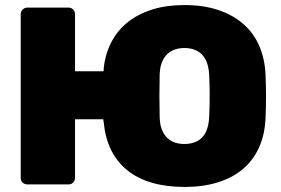

<svg xmlns="http://www.w3.org/2000/svg" viewBox="-20 -730 1113 760"><path d="M710 10Q639 10 582 -6.5Q525 -23 484.5 -55.5Q444 -88 420.5 -135Q397 -182 391 -243Q390 -248 389.5 -251.5Q389 -255 389 -258H277V-26Q277 -15 269.5 -7.5Q262 0 251 0H88Q78 0 70 -7Q62 -14 62 -26V-674Q62 -685 70 -692.5Q78 -700 88 -700H251Q262 -700 269.5 -692.5Q277 -685 277 -674V-448H390Q390 -452 390.5 -456.5Q391 -461 391 -464Q398 -521 422.5 -566.5Q447 -612 488 -644Q529 -676 584.5 -693Q640 -710 710 -710Q784 -710 842 -691Q900 -672 941.5 -636.5Q983 -601 1005.5 -550Q1028 -499 1031 -436Q1033 -392 1033 -347.5Q1033 -303 1031 -261Q1028 -196 1005 -145.5Q982 -95 941 -60.5Q900 -26 842 -8Q784 10 710 10ZM710 -160Q738 -160 760 -171Q782 -182 794 -205.5Q806 -229 808 -266Q810 -309 810 -350.5Q810 -392 808 -434Q806 -471 793.5 -494.5Q781 -518 759.5 -529Q738 -540 710 -540Q682 -540 660.5 -529Q639 -518 626 -494.5Q613 -471 612 -434Q611 -392 611 -350.5Q611 -309 612 -266Q613 -229 626 -205.5Q639 -182 660 -171Q681 -160 710 -160Z"/></svg>

Font: Rubik Light ExtraBold
Style: Regular
Weight: 800
Version: Version 2.104